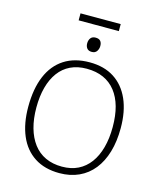

<svg xmlns="http://www.w3.org/2000/svg" viewBox="-143 -1102 1018 1218"><g transform="rotate(15 366.0 -493.0)"><path d="M364 14Q267 14 200 -29.5Q133 -73 99 -153Q65 -233 65 -342Q65 -461 100 -544Q135 -627 203 -671Q271 -715 370 -715Q465 -715 531 -672.5Q597 -630 632 -551Q667 -472 667 -362Q667 -275 646.5 -205.5Q626 -136 587 -87Q548 -38 491.5 -12Q435 14 364 14ZM369 -30Q429 -30 474.5 -52.5Q520 -75 551.5 -117.5Q583 -160 599.5 -220.5Q616 -281 616 -356Q616 -431 600 -488.5Q584 -546 552 -587Q520 -628 472.5 -649.5Q425 -671 362 -671Q302 -671 256 -649Q210 -627 179 -585Q148 -543 132 -484Q116 -425 116 -351Q116 -277 132.5 -218Q149 -159 181 -116.5Q213 -74 260.5 -52Q308 -30 369 -30ZM364 -782Q342 -782 332 -795Q322 -808 322 -827Q322 -848 332.5 -862Q343 -876 365 -876Q387 -876 397 -864.5Q407 -853 407 -832Q407 -813 396.5 -797.5Q386 -782 364 -782ZM232 -954V-1000H496V-954Z"/></g></svg>

Font: Literata ExtraLight
Style: Regular
Weight: 250
Designer: Latin by Veronika Burian and Jose Scaglione. Greek by Irene Vlachou. Cyrillic by Vera Evstafieva.
Foundry: TypeTogether
Version: Version 3.103;gftools[0.9.29]